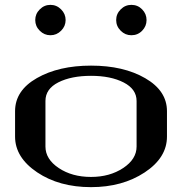

<svg xmlns="http://www.w3.org/2000/svg" viewBox="-20 -770 790 790"><path d="M520.5 -750Q546.9 -750 564.9 -731.4Q583 -712.9 583 -687.5Q583 -662.1 564.9 -643.6Q546.9 -625 520.5 -625Q495.1 -625 476.6 -643.6Q458 -662.1 458 -687.5Q458 -712.9 476.6 -731.4Q495.1 -750 520.5 -750ZM143.6 -643.6Q125 -662.1 125 -687.5Q125 -712.9 143.6 -731.4Q162.1 -750 187.5 -750Q212.9 -750 231.4 -731.4Q250 -712.9 250 -687.5Q250 -662.1 231.4 -643.6Q212.9 -625 187.5 -625Q162.1 -625 143.6 -643.6ZM542 -167V-354.5Q542 -403.3 488.8 -430.7Q435.5 -458 354.5 -458Q273.4 -458 220.2 -431.2Q167 -404.3 167 -354.5V-167Q167 -115.2 221.7 -78.6Q276.4 -42 354.5 -42Q431.6 -42 486.8 -78.6Q542 -115.2 542 -167ZM667 -208Q667 -121.1 575.2 -60.5Q483.4 0 354.5 0Q223.6 0 132.8 -61Q42 -122.1 42 -208V-312.5Q42 -397.5 131.8 -448.7Q221.7 -500 354.5 -500Q488.3 -500 577.6 -448.2Q667 -396.5 667 -312.5Z"/></svg>

Font: okolaks
Style: Bold
Weight: 600
Width: 8
Version: Version 000.6.0